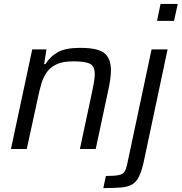

<svg xmlns="http://www.w3.org/2000/svg" viewBox="-20 -763 930 983"><path d="M36 0 145 -510H218L206 -435H213Q235 -472 274.5 -495Q314 -518 390 -518Q482 -518 515 -490.5Q548 -463 548 -404Q548 -366 536 -309L470 0H389L452 -295Q458 -323 461.5 -345Q465 -367 465 -383Q465 -425 440 -437Q415 -449 356 -449Q303 -449 271 -434.5Q239 -420 220.5 -394.5Q202 -369 192 -335Q182 -301 174 -262L117 0ZM784 -656 802 -743H890L871 -656ZM509 200 522 138Q566 138 587.5 133.5Q609 129 617 117Q625 105 630 83L756 -510H838L716 65Q705 114 691.5 141.5Q678 169 656 181.5Q634 194 598.5 197Q563 200 509 200Z"/></svg>

Font: Saira
Style: Italic
Weight: 400
Italic angle: -12°
Designer: Hector Gatti with collaboration of the Omnibus-Type team
Foundry: Omnibus-Type
Version: Version 1.100; ttfautohint (v1.8.3)